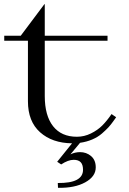

<svg xmlns="http://www.w3.org/2000/svg" viewBox="-50 -670 613 914"><path d="M502.9 -111.8Q501 -109.4 489.5 -93Q478 -76.7 466.1 -63.7Q454.1 -50.8 435.1 -34.2Q416 -17.6 389.2 -6.1Q362.3 5.4 331.1 9.8L285.2 64.9Q306.6 54.2 331.1 54.2Q361.3 54.2 383.5 73Q405.8 91.8 405.8 127Q405.8 170.4 355.7 198Q305.7 225.6 226.1 224.1L225.1 201.2Q345.2 202.6 345.2 138.2Q345.2 113.8 334.2 102.3Q323.2 90.8 300.8 90.8Q274.4 90.8 241.2 112.8L222.2 100.1L293 12.2Q198.7 11.2 140.9 -40.3Q83 -91.8 83 -188V-476.1H-29.8V-500H48.8L161.1 -649.9H163.1V-500H461.9V-476.1H163.1V-212.9Q163.1 -119.6 202.6 -69.3Q242.2 -19 315.9 -19Q351.1 -19 382.8 -34.7Q414.6 -50.3 436.8 -72.5Q459 -94.7 481 -127Z"/></svg>

Font: Messapia
Style: Regular
Weight: 400
Designer: Luca Marsano
Foundry: Collletttivo
Version: Version 1.000;FEAKit 1.0